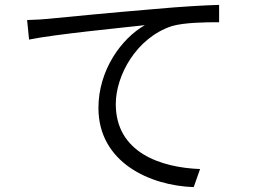

<svg xmlns="http://www.w3.org/2000/svg" viewBox="-20 -742 1040 786"><path d="M91 -660 99 -580C205 -602 486 -629 573 -639C478 -585 383 -456 383 -300C383 -77 594 18 773 24L799 -50C639 -56 454 -117 454 -316C454 -433 538 -587 683 -635C734 -650 820 -651 877 -651V-722C812 -720 722 -715 613 -705C431 -690 239 -671 178 -665C159 -663 129 -661 91 -660Z"/></svg>

Font: Genne Gothic Normal
Style: Regular
Weight: 350
Designer: Ryoko NISHIZUKA (kana & ideographs); Paul D. Hunt (Latin, Greek & Cyrillic); Wenlong ZHANG (bopomofo); Sandoll Communica
Foundry: Adobe Systems Incorporated
Version: Version 1.004;PS 1.004;hotconv 16.6.51;makeotf.lib2.5.65220